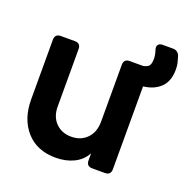

<svg xmlns="http://www.w3.org/2000/svg" viewBox="-123 -789 905 919"><g transform="rotate(20 330.0 -329.5)"><path d="M255 12Q159 12 104.5 -49.5Q50 -111 50 -211V-514Q50 -544 80 -544H151Q181 -544 181 -514V-222Q181 -170 211.5 -139Q242 -108 291 -108Q339 -108 370 -139.5Q401 -171 401 -225V-514Q401 -544 431 -544H494Q507 -544 521.5 -552.5Q536 -561 536 -594Q536 -603 534 -614Q532 -625 528 -637Q523 -652 529.5 -661.5Q536 -671 553 -671H604Q630 -671 639 -648Q644 -633 648 -617Q652 -601 652 -582Q652 -521 619 -489.5Q586 -458 532 -452V-30Q532 0 502 0H438Q408 0 408 -30V-66Q387 -27 346.5 -7.5Q306 12 255 12Z"/></g></svg>

Font: Pitagon Sans Text
Style: Bold
Weight: 700
Designer: Travis Tran
Foundry: Pitagon
Version: Version 1.001; ttfautohint (v1.8.4.7-5d5b);gftools[0.9.26]